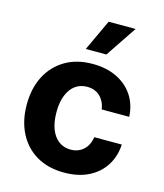

<svg xmlns="http://www.w3.org/2000/svg" viewBox="-116 -864 820 962"><g transform="rotate(15 293.5 -383.0)"><path d="M306.8 10.7Q223 10.7 162.8 -25Q102.6 -60.7 70.5 -124.3Q38.4 -187.9 38.4 -270.6Q38.4 -354.4 70.8 -417.8Q103.3 -481.2 163.4 -516.9Q223.4 -552.6 306.1 -552.6Q377.5 -552.6 431.1 -526.6Q484.7 -500.7 516 -453.8Q547.2 -407 550.4 -343.8H407.7Q401.6 -384.6 375.9 -409.6Q350.1 -434.7 308.6 -434.7Q273.4 -434.7 247.3 -415.7Q221.2 -396.7 206.7 -360.4Q192.1 -324.2 192.1 -272.7Q192.1 -220.5 206.5 -183.9Q220.9 -147.4 247.2 -128.2Q273.4 -109 308.6 -109Q334.5 -109 355.3 -119.7Q376.1 -130.3 389.7 -150.7Q403.4 -171.2 407.7 -199.9H550.4Q546.9 -137.4 516.5 -90Q486.2 -42.6 432.9 -16Q379.6 10.7 306.8 10.7ZM252.1 -615.8 327.4 -777.3H467.3L359 -615.8Z"/></g></svg>

Font: InterMG
Style: Bold
Weight: 700
Designer: Rasmus Andersson
Foundry: rsms
Version: Version 3.019;December 26, 2023;FontCreator 15.0.0.2955 64-b